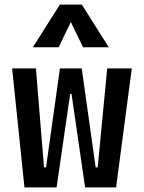

<svg xmlns="http://www.w3.org/2000/svg" viewBox="-20 -815 626 835"><path d="M86.4 0 32.7 -517.6H136.2L171.4 -86.9H180.2L240.7 -517.6H335.4L396 -86.9H404.8L446.3 -517.6H553.2L484.9 0H350.1L291 -406.7H285.2L226.1 0ZM123 -609.4 240.2 -794.9H335.9L453.1 -609.4H341.3L288.1 -719.2L234.9 -609.4Z"/></svg>

Font: Caskaydia Cove Medium
Style: Regular
Weight: 500
Monospace: yes
Designer: Aaron Bell
Foundry: Saja Typeworks
Version: Version 4.300; ttfautohint (v1.8.3)